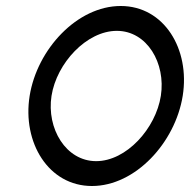

<svg xmlns="http://www.w3.org/2000/svg" viewBox="-20 -610 634 641"><path d="M79 -290C54 -134 142 11 287 11C432 11 565 -134 590 -290C615 -446 528 -590 383 -590C238 -590 104 -446 79 -290ZM152 -290C169 -399 269 -507 370 -507C471 -507 534 -399 517 -290C500 -181 402 -72 301 -72C200 -72 135 -181 152 -290Z"/></svg>

Font: Charger Pro
Style: ExtObl
Weight: 400
Designer: Jasper
Foundry: Cannot Into Space Fonts
Version: Version 1.09